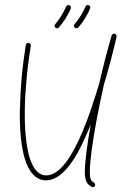

<svg xmlns="http://www.w3.org/2000/svg" viewBox="-20 -729 490 774"><path d="M203 -632C199 -628 199 -621 203 -618C207 -614 214 -614 217 -618C225 -627 235 -640 244 -654C253 -668 261 -683 265 -695C267 -700 265 -706 260 -708C255 -710 249 -708 247 -703C242 -692 235 -678 227 -665C219 -652 210 -640 203 -632ZM281 -632C277 -628 277 -621 281 -618C285 -614 292 -614 295 -618C304 -627 313 -640 322 -654C331 -669 339 -683 343 -695C345 -700 343 -706 338 -708C333 -710 327 -708 325 -703C320 -692 313 -678 305 -665C297 -652 288 -640 281 -632ZM104 -544C105 -550 101 -555 96 -556C90 -557 85 -553 84 -548C77 -503 71 -457 67 -412C63 -366 61 -322 60 -282C59 -207 65 -138 80 -89C97 -33 126 -2 166 -2C226 -2 282 -76 331 -192C336 -203 341 -215 346 -227C330 -141 322 -73 322 -36C322 -19 324 -7 328 2C332 12 339 18 349 24C353 27 360 26 362 21C365 17 364 10 359 8C353 4 349 0 346 -6C343 -13 342 -22 342 -36C342 -76 352 -152 370 -249C378 -292 388 -338 399 -388C418 -451 435 -516 450 -581C450 -581 450 -581 450 -583C450 -582 450 -583 450 -584C450 -585 450 -585 450 -585C450 -586 449 -586 449 -586C449 -587 449 -587 449 -587C449 -588 449 -588 448 -588C448 -589 448 -589 448 -589C447 -590 447 -590 447 -590C446 -591 446 -591 446 -591L445 -592C444 -592 444 -592 444 -592L443 -593H442C442 -593 441 -593 440 -593C440 -593 440 -593 439 -593H438C437 -593 437 -593 437 -592C436 -592 436 -592 436 -592C435 -592 435 -592 435 -591C434 -591 434 -591 434 -591C433 -590 433 -590 433 -590C432 -590 432 -589 432 -589C432 -589 432 -588 431 -588V-587L430 -586C411 -520 394 -454 380 -392C359 -323 337 -256 313 -199C270 -97 221 -22 166 -22C133 -22 113 -52 99 -94C85 -143 79 -209 80 -282C80 -322 83 -365 87 -410C91 -454 97 -500 104 -544Z"/></svg>

Font: Mistral SingleLine OTF-SVG Regular
Style: Regular
Weight: 300
Designer: François Chastanet, Élisa Garzelli, Anais Alves, Morgane Autin
Foundry: institut supérieur des arts et du design Toulouse / isdaT
Version: Version 1.000;hotconv 1.0.117;makeotfexe 2.5.65602 DEVELOPME